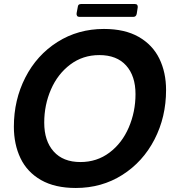

<svg xmlns="http://www.w3.org/2000/svg" viewBox="-20 -921 860 955"><path d="M49 -291Q49 -424 106 -535.5Q163 -647 265.5 -712Q368 -777 497 -777Q601 -777 670 -737.5Q739 -698 772.5 -629.5Q806 -561 806 -473Q806 -339 748.5 -227.5Q691 -116 588.5 -51Q486 14 357 14Q253 14 184 -25.5Q115 -65 82 -134Q49 -203 49 -291ZM654 -453Q654 -543 607.5 -595Q561 -647 474 -647Q392 -647 329.5 -600Q267 -553 233.5 -476Q200 -399 200 -311Q200 -220 247 -167.5Q294 -115 380 -115Q462 -115 524.5 -162Q587 -209 620.5 -287Q654 -365 654 -453ZM375 -837Q367 -837 363.5 -842Q360 -847 361 -855L367 -887Q368 -901 383 -901H651Q659 -901 662.5 -896.5Q666 -892 665 -884L660 -852Q657 -837 643 -837Z"/></svg>

Font: Open Sauce Two
Style: Bold Italic
Weight: 700
Italic angle: -10°
Designer: Alfredo Marco Pradil
Foundry: Creative Sauce Fz LLC
Version: Version 1.477